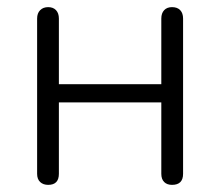

<svg xmlns="http://www.w3.org/2000/svg" viewBox="-20 -512 617 538"><path d="M84 -25V-460Q84 -475 92.5 -483.5Q101 -492 115 -492Q129 -492 137 -483.5Q145 -475 145 -460V-276H432V-460Q432 -475 440 -483.5Q448 -492 462 -492Q477 -492 485 -483.5Q493 -475 493 -460V-25Q493 6 462 6Q448 6 440 -2Q432 -10 432 -25V-225H145V-25Q145 6 115 6Q101 6 92.5 -2Q84 -10 84 -25Z"/></svg>

Font: SN Pro Light
Style: Regular
Weight: 300
Designer: Tobias Whetton
Foundry: Supernotes
Version: Version 1.002